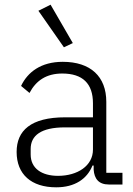

<svg xmlns="http://www.w3.org/2000/svg" viewBox="-20 -788 568 820"><path d="M253 -586 291 -604 196 -768 144 -742ZM503 0V-50H434V-353C434 -461 367 -524 248 -524C155 -524 98 -480 70 -421L106 -391C134 -444 178 -474 246 -474C333 -474 377 -431 377 -347V-287H259C111 -287 51 -230 51 -139C51 -44 113 12 220 12C300 12 352 -24 375 -81H380V-63C383 -25 401 0 445 0ZM228 -37C158 -37 111 -69 111 -128V-152C111 -209 155 -244 257 -244H377V-149C377 -80 311 -37 228 -37Z"/></svg>

Font: IBM Plex Devanagari Light
Style: Regular
Weight: 300
Designer: Mike Abbink, Paul van der Laan, Pieter van Rosmalen, Erin McLaughlin
Foundry: Bold Monday
Version: Version 1.0